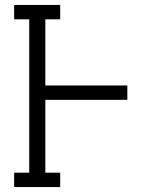

<svg xmlns="http://www.w3.org/2000/svg" viewBox="-20 -755 640 775"><path d="M37 0V-58H98V-677H37V-735H223V-677H163V-410H494V-352H163V-58H223V0Z"/></svg>

Font: Iosevka Etoile Light
Style: Regular
Weight: 300
Designer: Belleve Invis
Foundry: Belleve Invis
Version: Version 25.0.1; ttfautohint (v1.8.4)